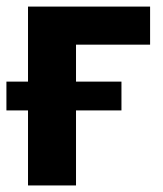

<svg xmlns="http://www.w3.org/2000/svg" viewBox="-23 -566 496 586"><path d="M435.1 -545.9V-429.7H209V0H62.5V-545.9ZM-3.4 -229V-316.9H347.7V-229Z"/></svg>

Font: Inter-Bold
Style: Bold
Weight: 700
Designer: Rasmus Andersson
Foundry: rsms
Version: Version 4.000;git-a52131595